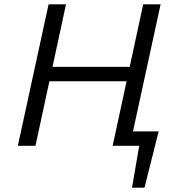

<svg xmlns="http://www.w3.org/2000/svg" viewBox="-20 -678 817 893"><path d="M573 0 588 -67H718L670 0ZM594 195 639 -67H718L652 195ZM504 0 646 -658H727L584 0ZM63 0 206 -658H287L145 0ZM154 -300 169 -367H639L624 -300Z"/></svg>

Font: Ysabeau Office Medium
Style: Italic
Weight: 500
Italic angle: -12°
Designer: Christian Thalmann (Catharsis Fonts)
Version: Version 2.001;gftools[0.9.30]; featfreeze: tnum,lnum,ss02